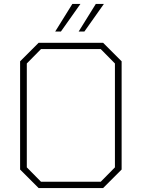

<svg xmlns="http://www.w3.org/2000/svg" viewBox="-20 -954 719 974"><path d="M260 -794 347 -934H388L289 -794ZM379 -794 466 -934H507L408 -794ZM176 0 82 -94V-643L176 -737H503L597 -643V-94L503 0ZM188 -32H491L563 -105V-632L491 -705H188L116 -632V-105Z"/></svg>

Font: Tomorrow ExtraLight
Style: Regular
Weight: 275
Designer: Tony de Marco, Monica Rizzolli
Foundry: Just in Type
Version: Version 2.002